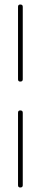

<svg xmlns="http://www.w3.org/2000/svg" viewBox="-20 -768 181 852"><path d="M70 -406Q60 -406 60 -416V-738Q60 -748 70 -748Q81 -748 81 -738V-416Q81 -406 70 -406ZM70 64Q60 64 60 54V-268Q60 -278 70 -278Q81 -278 81 -268V54Q81 64 70 64Z"/></svg>

Font: Zen Loop
Style: Regular
Weight: 400
Designer: Yoshimichi Ohira
Foundry: A-1 Corp ZenFonts
Version: Version 1.000; ttfautohint (v1.8.3)